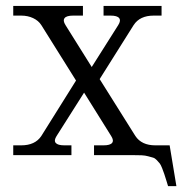

<svg xmlns="http://www.w3.org/2000/svg" viewBox="-20 -526 631 651"><path d="M24.9 -473.1V-505.9H261.2V-473.1H228Q205.6 -473.1 199 -464.6Q192.4 -456.1 202.1 -440.9L291 -298.8L380.9 -440.9Q390.6 -456.1 384 -464.6Q377.4 -473.1 355 -473.1H331.1V-505.9H527.8V-473.1H501Q454.1 -473.1 433.1 -440.9L317.9 -257.8L439 -64.9Q460 -33.2 506.8 -33.2H534.2H555.2L578.1 105H549.8L544.9 88.9Q539.1 70.8 536.9 63.7Q534.7 56.6 529.8 44.4Q524.9 32.2 521.7 28.3Q518.6 24.4 512 17.3Q505.4 10.3 499 8.5Q492.7 6.8 482.4 3.9Q472.2 1 460 0.5Q447.8 0 431.2 0H298.8V-33.2H331.1Q353.5 -33.2 360.1 -41.5Q366.7 -49.8 356.9 -64.9L265.1 -211.9L171.9 -64.9Q162.1 -49.8 168.9 -41.5Q175.8 -33.2 198.2 -33.2H222.2V0H24.9V-33.2H51.8Q99.1 -33.2 120.1 -64.9L237.8 -252.9L120.1 -440.9Q110.4 -456.1 92.3 -464.6Q74.2 -473.1 51.8 -473.1Z"/></svg>

Font: LT Superior Serif
Style: Regular
Weight: 400
Designer: Daniel Lyons
Foundry: LyonsType
Version: Version 2.120;FEAKit 1.0